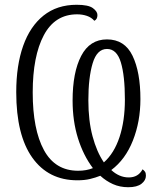

<svg xmlns="http://www.w3.org/2000/svg" viewBox="-20 -745 658 804"><path d="M517 39Q482 39 453 26Q424 13 400 -9Q380 -1 357 4.5Q334 10 304 10Q183 10 115.5 -84.5Q48 -179 48 -359Q48 -471 77 -553Q106 -635 162.5 -680Q219 -725 301 -725Q350 -725 369 -711Q388 -697 388 -682Q388 -664 375 -658Q363 -672 344 -678.5Q325 -685 303 -685Q210 -685 163.5 -597.5Q117 -510 117 -358Q117 -203 164 -116.5Q211 -30 307 -30Q342 -30 369 -41Q329 -94 306.5 -166Q284 -238 284 -324Q284 -442 320 -511Q356 -580 428 -580Q502 -580 535 -511.5Q568 -443 568 -330Q568 -236 536.5 -156.5Q505 -77 446 -33Q462 -18 480.5 -10Q499 -2 519 -2Q559 -2 577 -36Q584 -31 587.5 -25.5Q591 -20 591 -9Q591 10 572.5 24.5Q554 39 517 39ZM415 -65Q458 -103 480.5 -171Q503 -239 503 -328Q503 -428 486 -484Q469 -540 428 -540Q386 -540 368 -480Q350 -420 350 -325Q350 -240 367.5 -174.5Q385 -109 415 -65Z"/></svg>

Font: Noto Serif Condensed Light
Style: Regular
Weight: 300
Width: 3
Designer: Monotype Design Team
Foundry: Monotype Imaging Inc.
Version: Version 2.013